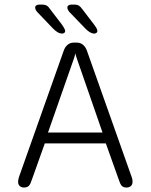

<svg xmlns="http://www.w3.org/2000/svg" viewBox="-20 -809 659 838"><path d="M84.5 9.5Q74 9.5 66.5 3.2Q59 -3 59 -16Q59 -20 60 -25.2Q61 -30.5 63 -37L257.5 -586Q263 -603 274.5 -613Q286 -623 301.5 -623H315Q331.5 -623 343 -613Q354.5 -603 360 -586L554.5 -37Q557 -30.5 557.8 -25.2Q558.5 -20 558.5 -16Q558.5 -3 551 3.2Q543.5 9.5 532 9.5Q517.5 9.5 510.5 1Q503.5 -7.5 498 -26L442 -183H175.5L119.5 -26Q114 -7.5 106.8 1Q99.5 9.5 84.5 9.5ZM189.5 -230.5H427.5L314 -557.5Q312.5 -562.5 311.2 -567.2Q310 -572 308.5 -576Q308 -572 306.8 -567.2Q305.5 -562.5 304 -557.5ZM251.5 -662.5Q241.5 -662.5 232 -668Q222.5 -673.5 211 -685L144 -755Q138 -761.5 135.8 -766.5Q133.5 -771.5 133.5 -776Q133.5 -782.5 138.8 -785.8Q144 -789 152 -789H162.5Q177 -789 184.8 -784Q192.5 -779 201 -766L250 -702Q264.5 -681.5 264.5 -673.5Q264.5 -668 260.2 -665.2Q256 -662.5 251.5 -662.5ZM392 -662.5Q382.5 -662.5 372.8 -668Q363 -673.5 352 -685L284.5 -755Q274 -766.5 274 -776Q274 -782.5 279.2 -785.8Q284.5 -789 292 -789H302.5Q317.5 -789 325 -784Q332.5 -779 341.5 -766L390.5 -702Q398 -692 401.5 -685.2Q405 -678.5 405 -673.5Q405 -668 400.5 -665.2Q396 -662.5 392 -662.5Z"/></svg>

Font: Sono Monospace Light
Style: Regular
Weight: 300
Version: Version 2.112